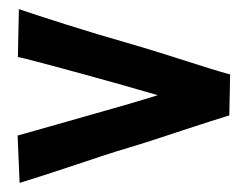

<svg xmlns="http://www.w3.org/2000/svg" viewBox="-20 -508 540 421"><path d="M23 -107 18.6 -210.8Q34.2 -215 55.9 -221.3Q77.6 -227.6 104.7 -235.1Q131.8 -242.6 163.1 -251.7Q194.4 -260.8 228 -270.2Q263 -280 297.8 -290.6Q332.6 -301.2 365.9 -311.6Q399.2 -322 429.3 -330.7Q459.4 -339.4 484.6 -344.8L482.8 -255Q464.8 -249.6 441.5 -242Q418.2 -234.4 390 -225.3Q361.8 -216.2 330 -205.6Q298.2 -195 262.2 -184.2Q234.8 -176.2 202.2 -165.4Q169.6 -154.6 136.7 -143.6Q103.8 -132.6 74.2 -123.1Q44.6 -113.6 23 -107ZM21.4 -488Q38.8 -482 66.8 -472.9Q94.8 -463.8 127.7 -453.4Q160.6 -443 194.2 -432.9Q227.8 -422.8 257.4 -414.4Q294 -403.8 326.9 -393.6Q359.8 -383.4 389.1 -373.9Q418.4 -364.4 442.5 -357Q466.6 -349.6 484.6 -344.8L482.8 -255Q467.8 -258.6 439.5 -266.7Q411.2 -274.8 375.7 -284.9Q340.2 -295 302.7 -306Q265.2 -317 230.6 -326.6Q197.6 -335.6 165.1 -344.7Q132.6 -353.8 103.8 -361.4Q75 -369 53.1 -374.8Q31.2 -380.6 19.2 -383Z"/></svg>

Font: Truculenta
Style: Regular
Weight: 400
Designer: Ivan Castro, Eva Sanz & Omnibus-Type Team
Foundry: Omnibus-Type
Version: Version 1.002